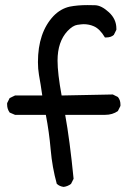

<svg xmlns="http://www.w3.org/2000/svg" viewBox="-20 -718 530 754"><path d="M230 16Q214 14 203 4Q185 -61 179 -130.5Q173 -200 160 -267H39L18 -276Q8 -290 8 -307V-313L18 -333L39 -343H146Q140 -386 133 -424Q129 -448 129 -474Q129 -590 190 -655Q218 -684 254 -692Q285 -698 323 -698Q328 -698 353 -697.5Q378 -697 407.5 -670Q437 -643 437 -606V-601L427 -581Q416 -571 398 -571H392Q372 -605 348 -615Q330 -623 308 -623Q302 -623 284 -620.5Q266 -618 245 -596Q206 -554 206 -480Q206 -430 222 -343L423 -347L443 -337Q453 -325 453 -308V-302L443 -282Q422 -267 393 -267H236Q254 -168 269 -16L259 4Q246 14 230 16Z"/></svg>

Font: Xiaolai SC
Style: Regular
Weight: 400
Designer: Nozomi Seto 瀬戸のぞみ
Version: Version 3.11;December 4, 2020;FontCreator 13.0.0.2613 64-bit